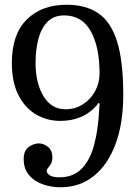

<svg xmlns="http://www.w3.org/2000/svg" viewBox="-20 -780 590 810"><path d="M177 -59C177 -63.3 179 -67.7 183 -72C187 -76.3 191 -81.9 195 -88.8C199 -95.6 201 -105 201 -117C201 -135.7 194.9 -150 182.8 -160C170.6 -170 157.7 -175 144 -175C129.7 -175 115.4 -170 101.2 -160C87.1 -150 80 -133 80 -109C80 -81.7 87.3 -59.2 102 -41.8C116.7 -24.2 135.8 -11.2 159.5 -2.8C183.2 5.8 208.7 10 236 10C289.7 10 336.2 -5.8 375.8 -37.5C415.2 -69.2 445.8 -114.2 467.5 -172.5C489.2 -230.8 500 -300 500 -380C500 -475 491.2 -550.2 473.8 -605.5C456.2 -660.8 429.8 -700.4 394.5 -724.2C359.2 -748.1 314.7 -760 261 -760C190.7 -760 134.6 -739.2 92.8 -697.5C50.9 -655.8 30 -595 30 -515C30 -460 39.3 -414.4 58 -378.2C76.7 -342.1 101.4 -315 132.2 -297C163.1 -279 197 -270 234 -270C267 -270 296 -275.5 321 -286.5C346 -297.5 366.8 -312.2 383.5 -330.5C387.8 -335.2 390.8 -339 392.5 -342C394.2 -345 396 -346 398 -345C399.7 -344 400.3 -341.7 400 -338C399.7 -334.3 399.2 -328.3 398.5 -320C395.8 -262.7 388.8 -212.4 377.2 -169.2C365.8 -126.1 348.2 -92.4 324.5 -68.2C300.8 -44.1 269.7 -32 231 -32C211.7 -32 197.8 -34.9 189.5 -40.8C181.2 -46.6 177 -52.7 177 -59ZM130 -515C130 -551.3 133.9 -584.7 141.8 -615C149.6 -645.3 162.3 -669.6 180 -687.8C197.7 -705.9 221.3 -715 251 -715C300.7 -715 337.9 -692.8 362.8 -648.5C387.6 -604.2 400 -544.7 400 -470C400 -443.3 393.8 -418.5 381.2 -395.5C368.8 -372.5 351.7 -354 330 -340C308.3 -326 283.7 -319 256 -319C216.7 -319 185.8 -337.4 163.5 -374.2C141.2 -411.1 130 -458 130 -515Z"/></svg>

Font: Besley*
Style: Regular
Weight: 400
Designer: Owen Earl
Foundry: indestructible type*
Version: Version 3.000; ttfautohint (v1.8.3)